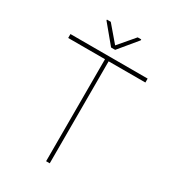

<svg xmlns="http://www.w3.org/2000/svg" viewBox="-211 -1003 1003 1116"><g transform="rotate(30 290.5 -445.0)"><path d="M301.8 -761.2H274.4L172.4 -884.3V-889.6H198.2L288.6 -783.7L378.9 -889.6H402.8V-883.3ZM548.8 -710.9V-684.6H302.2V0H277.8V-684.6H30.8V-710.9Z"/></g></svg>

Font: Robert Sans Thin
Style: Regular
Weight: 100
Designer: Christian Robertson (extended by Adam Twardoch)
Foundry: Google
Version: Version 12.135;April 2, 2019;FontCreator 11.5.0.2425 64-bit;